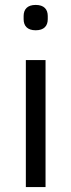

<svg xmlns="http://www.w3.org/2000/svg" viewBox="-20 -760 290 780"><path d="M125 -637C159 -637 174 -655 174 -682V-695C174 -722 159 -740 125 -740C91 -740 76 -722 76 -695V-682C76 -655 91 -637 125 -637ZM85 0H165V-516H85Z"/></svg>

Font: IBM Plex Thai Looped
Style: Regular
Weight: 400
Designer: Mike Abbink, Paul van der Laan, Pieter van Rosmalen, Ben Mitchell, Mark Frömberg
Foundry: Bold Monday
Version: Version 1.0